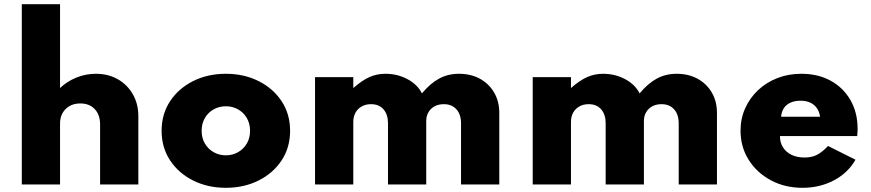

<svg xmlns="http://www.w3.org/2000/svg" viewBox="-20 -880 4154 916"><path d="M84 0V-860H266.5V-460Q299.5 -491.5 344 -509.8Q388.5 -528 437.5 -528Q496.5 -528 542 -502Q587.5 -476 613.8 -430.2Q640 -384.5 640 -325.5V0H457.5V-286.5Q457.5 -332.5 432 -359.5Q406.5 -386.5 363 -386.5Q333.5 -386.5 312 -374.2Q290.5 -362 278.5 -340.8Q266.5 -319.5 266.5 -292V0Z M1057.5 16Q971 16 901.5 -18.8Q832 -53.5 791.5 -114.8Q751 -176 751 -256Q751 -336 791.5 -397.2Q832 -458.5 901.5 -493.2Q971 -528 1057.5 -528Q1144 -528 1213.5 -493.2Q1283 -458.5 1323.5 -397.2Q1364 -336 1364 -256Q1364 -176 1323.5 -114.8Q1283 -53.5 1213.5 -18.8Q1144 16 1057.5 16ZM1057.5 -139Q1089.5 -139 1115.8 -154Q1142 -169 1157.5 -195.2Q1173 -221.5 1173 -256Q1173 -290.5 1157.5 -317Q1142 -343.5 1115.8 -358.2Q1089.5 -373 1057.5 -373Q1025.5 -373 999.2 -358.2Q973 -343.5 957.5 -317Q942 -290.5 942 -256Q942 -221.5 957.5 -195.2Q973 -169 999.2 -154Q1025.5 -139 1057.5 -139Z M1483 0V-512H1665.5V-460Q1706.5 -496 1742 -512Q1777.5 -528 1818.5 -528Q1876 -528 1923.8 -502.5Q1971.5 -477 1993 -434.5Q2033 -482.5 2075.2 -505.2Q2117.5 -528 2169.5 -528Q2225.5 -528 2268.8 -504.8Q2312 -481.5 2337 -439.2Q2362 -397 2362 -341V0H2179.5V-291.5Q2179.5 -334 2157.5 -358.5Q2135.5 -383 2097.5 -383Q2072 -383 2053.2 -372.8Q2034.5 -362.5 2024 -344.5Q2013.5 -326.5 2013.5 -303V0H1831V-293Q1831 -333.5 1809.8 -358.2Q1788.5 -383 1750 -383Q1724.5 -383 1705.5 -372.2Q1686.5 -361.5 1676 -342.5Q1665.5 -323.5 1665.5 -298.5V0Z M2521.5 0V-512H2704V-460Q2745 -496 2780.5 -512Q2816 -528 2857 -528Q2914.5 -528 2962.2 -502.5Q3010 -477 3031.5 -434.5Q3071.5 -482.5 3113.8 -505.2Q3156 -528 3208 -528Q3264 -528 3307.2 -504.8Q3350.5 -481.5 3375.5 -439.2Q3400.5 -397 3400.5 -341V0H3218V-291.5Q3218 -334 3196 -358.5Q3174 -383 3136 -383Q3110.5 -383 3091.8 -372.8Q3073 -362.5 3062.5 -344.5Q3052 -326.5 3052 -303V0H2869.5V-293Q2869.5 -333.5 2848.2 -358.2Q2827 -383 2788.5 -383Q2763 -383 2744 -372.2Q2725 -361.5 2714.5 -342.5Q2704 -323.5 2704 -298.5V0Z M3808.5 16Q3724.5 16 3657.5 -20Q3590.5 -56 3551.8 -117.5Q3513 -179 3513 -256.5Q3513 -314 3535 -363.2Q3557 -412.5 3596.5 -449.8Q3636 -487 3688.8 -507.5Q3741.5 -528 3803 -528Q3883 -528 3943.2 -494.8Q4003.5 -461.5 4037.5 -402.2Q4071.5 -343 4071.5 -265Q4071.5 -258.5 4071.2 -253Q4071 -247.5 4069.5 -231H3701Q3701 -200 3715.5 -177Q3730 -154 3756.5 -141.2Q3783 -128.5 3819 -128.5Q3852.5 -128.5 3877.5 -141.2Q3902.5 -154 3930.5 -183.5L4061.5 -118Q4025.5 -55 3958.2 -19.5Q3891 16 3808.5 16ZM3706.5 -323H3892.5Q3889 -348 3876.5 -365Q3864 -382 3844.5 -390.8Q3825 -399.5 3799 -399.5Q3772 -399.5 3751.8 -390.5Q3731.5 -381.5 3720 -364.5Q3708.5 -347.5 3706.5 -323Z"/></svg>

Font: Spartan Thin ExtraBold
Style: Regular
Weight: 800
Version: Version 1.004